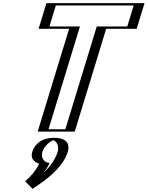

<svg xmlns="http://www.w3.org/2000/svg" viewBox="-20 -845 948 1233"><path d="M327.8 40C279.8 40 227.5 80 212.3 130C200 170 219.5 201 254.8 210C222.9 275 162.2 320 162.2 320L192.7 351C271.6 299 361.8 223 390.3 130C405.5 80 377.8 40 327.8 40ZM252.8 -660 303.2 -825H883.2L832.8 -660H636.8L435 0H247L448.8 -660ZM323.2 55C364.9 55 388 88.2 375.3 130C350.4 211.4 271.7 281.6 198.2 331.7L184.8 318.1C206.2 299.4 244.5 262 268.7 212.7L275.6 198.7L262.7 195.4C232.7 187.7 217.4 162.1 227.3 130C240.1 88.1 283.7 55 323.2 55ZM272.4 -675 313.6 -810H863.6L822.4 -675H626.4L424.6 -15H266.6L468.4 -675ZM323.2 55C283.7 55 240.1 88.1 227.3 130C217.4 162.1 232.7 187.7 262.7 195.4L275.6 198.7L268.7 212.7C244.5 262 206.2 299.4 184.8 318.1L198.2 331.7C271.7 281.6 350.4 211.4 375.3 130C388 88.2 364.9 55 323.2 55ZM272.4 -675H468.4L266.6 -15H424.6L626.4 -675H822.4L863.6 -810H313.6ZM327.8 40C377.8 40 405.5 80 390.3 130C363.2 218.6 279.4 292.1 204.5 343.1L192.8 351.1L162.6 320.4L176.2 308.5C196.8 290.5 231.3 257.4 254.8 210C219.6 201 200 170 212.3 130C227.5 80 279.8 40 327.8 40ZM252.8 -660H448.8L247 0H435L636.8 -660H832.8L883.2 -825H303.2ZM323.5 55.3C339 59.9 362.7 89.4 350.3 130C334.5 181.5 299.1 227.7 257.5 267.3C273.2 248.1 286.6 227 298.8 202.1L280 197.3C265.8 193.7 240.4 168.7 252.3 130C264.5 89.9 305.7 60.2 323.5 55.3ZM297.4 -675 338.6 -810H838.6L797.4 -675H601.4L399.6 -15H291.6L493.4 -675ZM327.8 40C236.4 40 199 91.7 187.3 130C177.3 162.7 187 192.3 231.7 206.5C204.9 261.1 167.5 296.5 141.5 319.3L189.1 367.6L233 337.7C308.6 286.2 389.6 214.1 415.3 130C427 91.7 420.8 40 327.8 40ZM227.8 -660H423.8L222 0H460L661.8 -660H857.8L908.2 -825H278.2Z"/></svg>

Font: Hussar Outliner
Style: Obl
Weight: 700
Foundry: Cannot Into Space Fonts
Version: Version 0.92